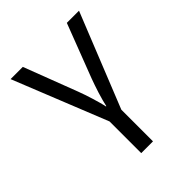

<svg xmlns="http://www.w3.org/2000/svg" viewBox="-215 -663 1030 1030"><g transform="rotate(-45 300.0 -148.0)"><path d="M344.2 240.2H254.9V0L40 -536.1H132.8L249 -231.9Q254.9 -216.3 262.5 -194.3Q270 -172.4 276.9 -149.7Q283.7 -127 289.6 -106Q295.4 -85 297.9 -70.8H300.8Q303.7 -85 309.3 -106Q314.9 -127 322 -149.7Q329.1 -172.4 336.7 -194.3Q344.2 -216.3 350.1 -231.9L466.8 -536.1H559.1L344.2 0Z"/></g></svg>

Font: WenQuanYi Micro Hei Mono
Style: Regular
Weight: 400
Foundry: Ascender Corporation
Version: Version 0.2.0-beta